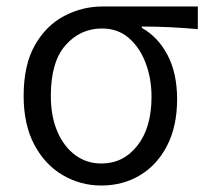

<svg xmlns="http://www.w3.org/2000/svg" viewBox="-20 -560 644 593"><path d="M293 13Q229 13 174 -19Q119 -51 86 -113Q53 -175 53 -264Q53 -359 87.5 -420Q122 -481 178 -510.5Q234 -540 297 -540H591V-470Q545 -474 504 -476Q463 -478 418 -478V-474Q469 -445 498 -389Q527 -333 527 -254Q527 -170 496 -110Q465 -50 412 -18.5Q359 13 293 13ZM293 -55Q361 -55 404.5 -110.5Q448 -166 448 -261Q448 -317 430 -365Q412 -413 378 -442.5Q344 -472 295 -472Q228 -472 182.5 -420.5Q137 -369 137 -264Q137 -200 157.5 -153Q178 -106 213 -80.5Q248 -55 293 -55Z"/></svg>

Font: Source Han Sans SC Normal
Style: Regular
Weight: 350
Designer: Ryoko NISHIZUKA 西塚涼子 (kana, bopomofo & ideographs); Paul D. Hunt (Latin, Greek & Cyrillic); Sandoll Communications 산돌커뮤니
Foundry: Adobe
Version: Version 2.004;hotconv 1.0.118;makeotfexe 2.5.65603